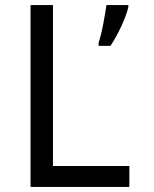

<svg xmlns="http://www.w3.org/2000/svg" viewBox="-20 -734 603 754"><path d="M367 -565Q371 -577 376 -596.5Q381 -616 385 -637.5Q389 -659 392.5 -679Q396 -699 398 -714H484V-706Q480 -688 469 -660Q458 -632 443 -603.5Q428 -575 414 -554H367ZM100 0V-714H188V-82H488V0Z"/></svg>

Font: Noto Sans Mono SemiCondensed
Style: Regular
Weight: 400
Width: 4
Designer: Monotype Design Team
Foundry: Monotype Imaging Inc.
Version: Version 2.010